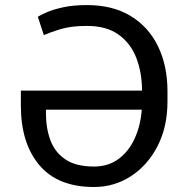

<svg xmlns="http://www.w3.org/2000/svg" viewBox="-20 -742 756 772"><path d="M358 9.9Q212 9.9 138 -78.3Q63.9 -166.5 63.9 -316.8V-377.8H551.1Q550.8 -450.3 528.1 -509.2Q505.3 -568.2 456.5 -603Q407.7 -637.8 329.5 -637.8Q266.7 -637.8 224.8 -625.2Q182.9 -612.6 156.2 -600.9L132.1 -674.7Q142 -681.1 167.3 -692.3Q192.5 -703.5 233 -712.5Q273.4 -721.6 329.5 -721.6Q433.9 -721.6 506.2 -677.2Q578.5 -632.8 615.9 -554.7Q653.4 -476.6 653.4 -375V-333.8Q653.4 -232.2 613.6 -154.8Q573.9 -77.4 506.7 -33.7Q439.6 9.9 358 9.9ZM358 -72.4Q415.1 -72.4 456.3 -102.6Q497.5 -132.8 521.3 -184.7Q545.1 -236.5 550.1 -301.1H164.8V-285.5Q164.8 -225.9 182.9 -177.6Q201 -129.3 243.3 -100.9Q285.5 -72.4 358 -72.4Z"/></svg>

Font: Interface
Style: Regular
Weight: 400
Designer: Rasmus Andersson
Foundry: rsms
Version: Version 1.8